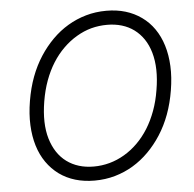

<svg xmlns="http://www.w3.org/2000/svg" viewBox="-53 -790 863 853"><g transform="rotate(-5 378.5 -363.5)"><path d="M79.2 -367.5Q88.8 -425.1 106.9 -473.5Q125 -522 152 -563.6Q177.6 -603 209.7 -635.1Q241.8 -667.3 279.7 -689.8Q317.5 -712.4 360.8 -724.8Q404.1 -737.2 452.1 -737.2Q498.2 -737.2 537.1 -725.5Q576 -713.8 608.3 -690.7Q640.3 -668 663.2 -634.9Q686.1 -601.9 699 -559.8Q712 -517.8 714.3 -467.5Q716.6 -417.3 707 -359.7Q688.6 -247.2 634.9 -164.1Q609.4 -124.6 577.4 -92.5Q545.5 -60.4 507.6 -37.6Q469.8 -14.9 426.5 -2.5Q383.2 9.9 335.2 9.9Q242.5 9.9 177.9 -36.6Q146 -60 122.9 -93Q99.8 -126.1 87 -168Q74.2 -209.9 71.9 -259.9Q69.6 -310 79.2 -367.5ZM146.7 -194.2Q157 -159.8 174.5 -133.3Q192.1 -106.9 216.4 -89Q240.8 -71 271 -61.8Q301.1 -52.6 336.6 -52.6Q409.8 -52.6 473.7 -90.2Q505.7 -109 533.2 -136.2Q560.7 -163.4 582.6 -198.3Q604.4 -233.3 620 -275.7Q635.7 -318.2 643.5 -367.5Q659.8 -463.1 639.6 -533.7Q629.6 -568.2 611.9 -594.5Q594.1 -620.7 569.8 -638.7Q545.5 -656.6 515.1 -665.7Q484.7 -674.7 449.9 -674.7Q413.4 -674.7 379.4 -665.7Q345.5 -656.6 313.2 -637.4Q281.2 -618.6 253.6 -591.4Q225.9 -564.3 203.8 -529.3Q181.8 -494.3 166.2 -451.9Q150.6 -409.4 142.4 -359.7Q126.4 -262.8 146.7 -194.2Z"/></g></svg>

Font: Inter P Light
Style: Italic
Weight: 300
Italic angle: 9.39999°
Designer: Rasmus Andersson
Foundry: rsms
Version: Version 3.018;git-588b23468